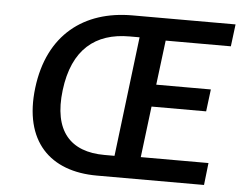

<svg xmlns="http://www.w3.org/2000/svg" viewBox="-48 -707 954 760"><g transform="rotate(5 429.0 -327.0)"><path d="M363 -5H789L799 -93H530L555 -296H772L783 -384H566L588 -561H847L858 -649H448C256 -649 116 -543 90 -330C64 -116 177 -5 363 -5ZM444 -565H484L426 -89H386C251 -89 179 -166 199 -330C219 -494 309 -565 444 -565Z"/></g></svg>

Font: Falling Sky
Style: LightObl
Weight: 400
Designer: Paul D. Hunt
Foundry: Adobe Systems Incorporated
Version: Version 1.02